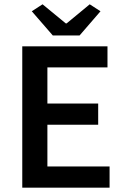

<svg xmlns="http://www.w3.org/2000/svg" viewBox="-20 -868 578 888"><path d="M224.1 -704.1 127 -815.9 176.8 -848.1 284.2 -759.8H288.1L395 -848.1L444.8 -815.9L348.1 -704.1ZM83 0V-653.8H477.1V-556.2H199.2V-389.2H434.1V-291H199.2V-98.1H486.8V0Z"/></svg>

Font: SourceSansPro-Semibold
Style: Regular
Weight: 600
Designer: Paul D. Hunt
Foundry: Adobe Systems Incorporated
Version: Version 2.020;PS 2.0;hotconv 1.0.86;makeotf.lib2.5.63406